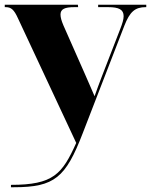

<svg xmlns="http://www.w3.org/2000/svg" viewBox="-22 -556 634 806"><path d="M24 220V230H37C207 230 254 189 325 4L500 -448C523 -507 545 -526 590 -526H592V-536H390V-526H432C477 -526 497 -516 497 -488C497 -475 492 -458 483 -435L404 -231C395 -207 385 -181 375 -152C363 -181 352 -204 335 -244L244 -450C236 -469 232 -483 232 -495C232 -518 250 -526 290 -526H306L305 -536H-2V-526H2C25 -526 37 -515 53 -480L298 44C239 175 202 220 24 220Z"/></svg>

Font: Noto Serif Display ExtraBold
Style: Regular
Weight: 800
Designer: Monotype Design Team
Foundry: Monotype Imaging Inc.
Version: Version 2.009